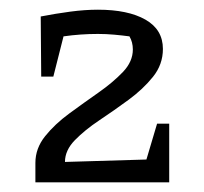

<svg xmlns="http://www.w3.org/2000/svg" viewBox="-20 -752 420 396"><path d="M53 -376V-416Q53 -446 73 -471Q93 -496 123 -518Q153 -540 183 -561Q213 -582 233.5 -603.5Q254 -625 254 -650Q254 -665 247 -677Q232 -679 215.5 -680.5Q199 -682 182 -682Q146 -682 111 -677L90 -594H65L64 -718Q95 -724 125 -728Q155 -732 182 -732Q244 -732 280 -711.5Q316 -691 316 -651Q316 -619 295.5 -593.5Q275 -568 245 -546Q215 -524 185 -504Q155 -484 134.5 -463Q114 -442 114 -418L282 -423L304 -497H329V-376Z"/></svg>

Font: Piazzolla
Style: Regular
Weight: 400
Designer: Juan Pablo del Peral
Foundry: Huerta Tipografica
Version: Version 1.330